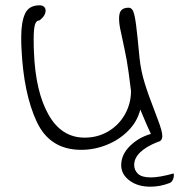

<svg xmlns="http://www.w3.org/2000/svg" viewBox="-20 -564 676 724"><path d="M620 126Q584 140 547 140Q499 140 468 116.5Q437 93 437 59Q437 19 470 -13.5Q503 -46 549 -59Q535 -88 509 -151Q498 -106 464 -71.5Q430 -37 383 -18Q336 1 286 1Q168 1 118.5 -105Q69 -211 61 -381Q60 -396 60 -424Q60 -481 74.5 -512.5Q89 -544 129 -544Q140 -544 146 -538.5Q152 -533 152 -524Q152 -505 129 -487Q116 -487 111.5 -470Q107 -453 107 -418Q107 -386 108 -367Q114 -218 163 -131.5Q212 -45 299 -45Q349 -45 389 -69Q429 -93 451.5 -133.5Q474 -174 474 -221Q464 -303 458 -336Q452 -369 436 -443Q429 -472 429 -494Q429 -517 438 -526Q447 -535 465 -535Q476 -535 482 -522Q488 -509 493 -471Q498 -433 506 -347Q511 -298 525.5 -251Q540 -204 564 -143Q566 -137 575 -113.5Q584 -90 588 -75Q592 -60 592 -51Q592 -32 575 -29Q486 7 486 58Q486 78 500.5 91.5Q515 105 549 105Q581 105 635 90Q637 101 632.5 112Q628 123 620 126Z"/></svg>

Font: Indie Flower
Style: Regular
Weight: 400
Designer: Kimberly Geswein
Foundry: Kimberly Geswein
Version: Version 2.000